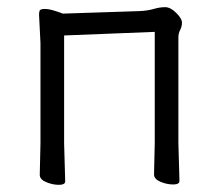

<svg xmlns="http://www.w3.org/2000/svg" viewBox="-20 -506 617 536"><path d="M410 -19 412 -107V-417L159 -407V-106L162 0Q162 10 144.5 10Q127 10 109 2.5Q91 -5 91 -18L93 -106V-386L89 -465Q89 -473 91 -477Q94 -481 105.5 -481Q117 -481 135.5 -475Q154 -469 155 -468L369 -475Q392 -476 409 -481Q426 -486 441 -486Q456 -486 472 -470Q488 -454 488 -443Q488 -432 483 -422.5Q478 -413 478 -402V-107L481 -1Q481 9 463.5 9Q446 9 428 1.5Q410 -6 410 -19Z"/></svg>

Font: ToneOZ-Pinyin-WenKai-Regular
Style: Regular
Weight: 400
Designer: Fontworks Inc.
Foundry: ToneOZ
Version: Version 0.240331